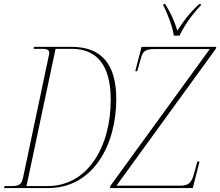

<svg xmlns="http://www.w3.org/2000/svg" viewBox="-35 -951 1114 971"><path d="M844 -771H873C896 -819 932 -873 980 -923L981 -931H973C921 -884 888 -837 862 -796C846 -846 831 -882 800 -931H792L791 -923C812 -884 838 -815 844 -771ZM-15 0H209C437 0 553 -219 553 -450C553 -624 480 -714 328 -714H137L135 -704H180C201 -704 214 -699 214 -684C214 -681 214 -678 212 -670L82 -55C74 -16 61 -10 20 -10H-11ZM521 0H940L974 -134H963L946 -72C935 -31 921 -12 878 -12H554L1057 -705L1059 -714H681L649 -591H659L679 -661C689 -699 709 -703 760 -703H1026L524 -12ZM206 -10H99L246 -704H328C451 -704 525 -626 525 -447C525 -206 407 -10 206 -10Z"/></svg>

Font: Noto Serif Display Condensed Thin
Style: Italic
Weight: 100
Width: 3
Italic angle: -12°
Designer: Monotype Design Team
Foundry: Monotype Imaging Inc.
Version: Version 2.009